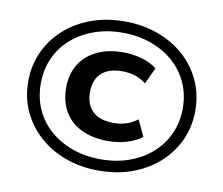

<svg xmlns="http://www.w3.org/2000/svg" viewBox="-79 -812 1069 919"><g transform="rotate(10 455.5 -352.5)"><path d="M455 10Q368 10 294 -17Q220 -44 165.5 -93Q111 -142 80.5 -208Q50 -274 50 -352Q50 -431 80.5 -497Q111 -563 165.5 -612Q220 -661 294 -688Q368 -715 456 -715Q544 -715 618 -688Q692 -661 746.5 -612.5Q801 -564 831.5 -497.5Q862 -431 862 -353Q862 -274 831.5 -208Q801 -142 746.5 -93Q692 -44 618 -17Q544 10 455 10ZM475 -137Q401 -137 346.5 -163Q292 -189 263 -238Q234 -287 234 -354Q234 -420 263 -467.5Q292 -515 346 -541.5Q400 -568 474 -568Q521 -568 565 -555.5Q609 -543 639 -519L602 -440Q576 -460 547.5 -469Q519 -478 486 -478Q420 -478 385 -446Q350 -414 350 -354Q350 -292 385 -259.5Q420 -227 486 -227Q519 -227 547.5 -236Q576 -245 602 -265L639 -186Q610 -163 566 -150Q522 -137 475 -137ZM456 -45Q532 -45 595 -68Q658 -91 704 -132Q750 -173 775.5 -229.5Q801 -286 801 -353Q801 -420 775.5 -476.5Q750 -533 704 -573.5Q658 -614 595 -637Q532 -660 456 -660Q380 -660 316.5 -637Q253 -614 207 -573Q161 -532 136 -476Q111 -420 111 -353Q111 -285 136 -229Q161 -173 207 -132Q253 -91 316.5 -68Q380 -45 456 -45Z"/></g></svg>

Font: Nunito Sans 7pt SemiExpanded
Style: Bold
Weight: 700
Width: 6
Designer: Vernon Adams
Foundry: Vernon Adams
Version: Version 3.101;gftools[0.9.27]